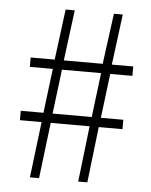

<svg xmlns="http://www.w3.org/2000/svg" viewBox="-49 -691 577 733"><g transform="rotate(5 239.5 -325.0)"><path d="M93 0 119 -214H36V-250H123L144 -420H56V-456H148L173 -650H208L183 -456H332L358 -650H392L367 -456H449V-420H364L343 -250H429V-214H338L313 0H278L303 -214H154L128 0ZM158 -250H308L329 -420H179Z"/></g></svg>

Font: Giro Light
Style: Regular
Weight: 300
Designer: Paul D. Hunt
Foundry: Adobe Systems Incorporated
Version: Version 1.000;PS 1.0;hotconv 1.0.88;makeotf.lib2.5.647800